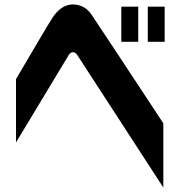

<svg xmlns="http://www.w3.org/2000/svg" viewBox="-20 -734 812 864"><path d="M526 -546H602V-704H526ZM52 -93 289 -486C298 -501 315 -506 328 -486C471 -265 546 -150 715 110V-179C577 -389 427 -616 392 -668C370 -701 339 -714 307 -714C269 -714 239 -688 218 -657C202 -633 136 -521 52 -378ZM645 -546H721V-704H645Z"/></svg>

Font: コーポレート・ロゴ ver3 Bold
Style: Regular
Weight: 700
Designer: [KANA_main] LOGOTYPE.JP [Source Han Sans] Ryoko NISHIZUKA 西塚涼子 (kana, bopomofo & ideographs); Paul D. Hunt (Latin, Greek
Version: Version 12.001;FEAKit 1.0